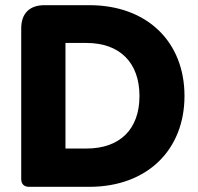

<svg xmlns="http://www.w3.org/2000/svg" viewBox="-20 -722 767 742"><path d="M693 -351C693 -560 549 -702 325 -702H152C94 -702 62 -670 62 -612V-30C62 -11 73 0 92 0H325C549 0 693 -143 693 -351ZM314 -148H233V-556H314C443 -556 519 -480 519 -351C519 -222 443 -148 314 -148Z"/></svg>

Font: Arvore Sans
Style: Bold
Weight: 700
Designer: Jonny Pinhorn (Latin) Dan Schunck (customization for Arvore)
Version: Version 1.000;Glyphs 3.3 (3305)